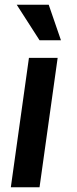

<svg xmlns="http://www.w3.org/2000/svg" viewBox="-20 -796 328 816"><path d="M103 -550H225L148 0H26ZM51 -776H187L239 -625H148Z"/></svg>

Font: Krub SemiBold
Style: Italic
Weight: 600
Italic angle: -8°
Designer: Ekaluck Peanpanawate
Foundry: Cadson Demak Co.,Ltd.
Version: Version 1.000; ttfautohint (v1.6)